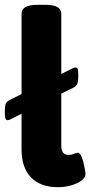

<svg xmlns="http://www.w3.org/2000/svg" viewBox="-38 -774 377 802"><path d="M204 8Q131 8 91.5 -33Q52 -74 52 -150V-299L9 -277Q1 -272 -6 -272Q-14 -272 -16 -282Q-18 -292 -18 -308Q-18 -326 -15 -337.5Q-12 -349 2 -356L52 -381V-716Q52 -735 68.5 -744.5Q85 -754 121 -754H149Q186 -754 202 -744.5Q218 -735 218 -716V-465L262 -487Q271 -492 277 -492Q286 -492 287.5 -482Q289 -472 289 -457Q289 -439 286 -427Q283 -415 269 -408L218 -383V-165Q218 -127 248 -127Q262 -127 271.5 -131.5Q281 -136 287 -136Q294 -136 300 -125Q306 -114 310 -98Q314 -82 316.5 -67.5Q319 -53 319 -47Q319 -32 302 -19.5Q285 -7 258.5 0.5Q232 8 204 8Z"/></svg>

Font: Asap ExtraBold
Style: Regular
Weight: 800
Designer: Pablo Cosgaya
Foundry: Omnibus-Type
Version: Version 3.001; ttfautohint (v1.8.4.7-5d5b)